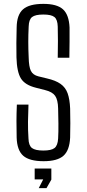

<svg xmlns="http://www.w3.org/2000/svg" viewBox="-20 -826 447 991"><path d="M205 6Q132 6 100 -22Q68 -50 66 -116Q65 -163 65 -200.5Q65 -238 67 -286H127Q125 -240 124.5 -198Q124 -156 127 -111Q128 -75 145 -62Q162 -49 204 -49Q245 -49 261.5 -62Q278 -75 280 -111Q282 -145 281.5 -188Q281 -231 280 -266Q279 -311 264.5 -331.5Q250 -352 213 -361L166 -373Q109 -387 88 -421Q67 -455 65 -530Q64 -565 64.5 -604.5Q65 -644 66 -685Q67 -750 99 -778Q131 -806 204 -806Q274 -806 305 -778Q336 -750 339 -684Q339 -650 339 -611Q339 -572 338 -528H278Q279 -576 279 -614.5Q279 -653 278 -689Q277 -725 261 -738Q245 -751 204 -751Q162 -751 145.5 -738Q129 -725 128 -689Q126 -648 126 -610Q126 -572 128 -530Q129 -481 139.5 -460Q150 -439 178 -432L223 -421Q267 -411 292.5 -393Q318 -375 329 -344.5Q340 -314 342 -266Q343 -230 343 -190Q343 -150 342 -116Q339 -50 307.5 -22Q276 6 205 6ZM159 100V44H245V101L220 145H180L203 100Z"/></svg>

Font: Big Shoulders Text Light
Style: Regular
Weight: 300
Designer: Patric King
Foundry: XO Type Co
Version: Version 1.000; ttfautohint (v1.8.2)